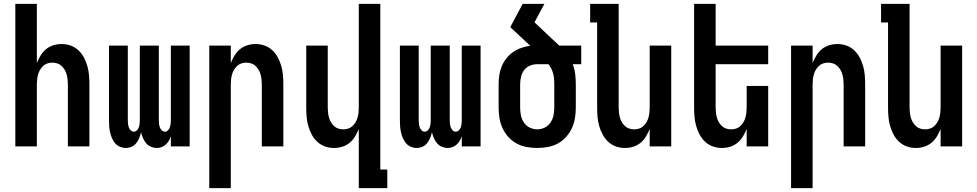

<svg xmlns="http://www.w3.org/2000/svg" viewBox="-20 -755 5040 990"><path d="M59 0V-735H170V-430Q178 -450 189.5 -469Q201 -488 217.5 -501.5Q234 -515 255 -521.5Q276 -528 298 -528Q322 -528 344.5 -520Q367 -512 384.5 -495.5Q402 -479 413 -458Q424 -437 430.5 -414Q437 -391 439 -367.5Q441 -344 441 -320V0H330V-320Q330 -333 328.5 -346Q327 -359 323.5 -371.5Q320 -384 313.5 -395Q307 -406 297.5 -415Q288 -424 275.5 -428Q263 -432 250 -432Q237 -432 224.5 -428Q212 -424 202.5 -415Q193 -406 186.5 -395Q180 -384 176.5 -371.5Q173 -359 171.5 -346Q170 -333 170 -320V0Z M628 8Q613 8 598 1.5Q583 -5 573 -17Q563 -29 557 -43.5Q551 -58 547.5 -73.5Q544 -89 543 -104.5Q542 -120 542 -136V-520H639V-136Q639 -127 640 -117.5Q641 -108 644 -99Q647 -90 654 -83Q661 -76 670 -76Q679 -76 686 -83Q693 -90 696 -99Q699 -108 700 -117.5Q701 -127 701 -136V-520H799V-136Q799 -127 800 -117.5Q801 -108 804 -99Q807 -90 814 -83Q821 -76 830 -76Q839 -76 846 -83Q853 -90 856 -99Q859 -108 860 -117.5Q861 -127 861 -136V-520H958V0H861V-52Q857 -40 850.5 -29Q844 -18 834.5 -9.5Q825 -1 813 3.5Q801 8 788 8Q773 8 758 1.5Q743 -5 733 -17Q723 -29 717 -43.5Q711 -58 707 -73Q704 -58 698 -43.5Q692 -29 682.5 -17Q673 -5 658.5 1.5Q644 8 628 8Z M1059 215V-520H1170V-430Q1178 -450 1189.5 -469Q1201 -488 1217.5 -501.5Q1234 -515 1255 -521.5Q1276 -528 1298 -528Q1322 -528 1344.5 -520Q1367 -512 1384.5 -495.5Q1402 -479 1413 -458Q1424 -437 1430.5 -414Q1437 -391 1439 -367.5Q1441 -344 1441 -320V0H1330V-320Q1330 -333 1328.5 -346Q1327 -359 1323.5 -371.5Q1320 -384 1313.5 -395Q1307 -406 1297.5 -415Q1288 -424 1275.5 -428Q1263 -432 1250 -432Q1237 -432 1224.5 -428Q1212 -424 1202.5 -415Q1193 -406 1186.5 -395Q1180 -384 1176.5 -371.5Q1173 -359 1171.5 -346Q1170 -333 1170 -320V215Z M1830 215V-90Q1822 -70 1810.5 -51Q1799 -32 1782.5 -18.5Q1766 -5 1745 1.5Q1724 8 1702 8Q1678 8 1655.5 0Q1633 -8 1615.5 -24.5Q1598 -41 1587 -62Q1576 -83 1569.5 -106Q1563 -129 1561 -152.5Q1559 -176 1559 -200V-520H1670V-200Q1670 -187 1671.5 -174Q1673 -161 1676.5 -148.5Q1680 -136 1686.5 -125Q1693 -114 1702.5 -105Q1712 -96 1724.5 -92Q1737 -88 1750 -88Q1763 -88 1775.5 -92Q1788 -96 1797.5 -105Q1807 -114 1813.5 -125Q1820 -136 1823.5 -148.5Q1827 -161 1828.5 -174Q1830 -187 1830 -200V-735H1941V119H1977V215Z M2128 8Q2113 8 2098 1.5Q2083 -5 2073 -17Q2063 -29 2057 -43.5Q2051 -58 2047.5 -73.5Q2044 -89 2043 -104.5Q2042 -120 2042 -136V-520H2139V-136Q2139 -127 2140 -117.5Q2141 -108 2144 -99Q2147 -90 2154 -83Q2161 -76 2170 -76Q2179 -76 2186 -83Q2193 -90 2196 -99Q2199 -108 2200 -117.5Q2201 -127 2201 -136V-520H2299V-136Q2299 -127 2300 -117.5Q2301 -108 2304 -99Q2307 -90 2314 -83Q2321 -76 2330 -76Q2339 -76 2346 -83Q2353 -90 2356 -99Q2359 -108 2360 -117.5Q2361 -127 2361 -136V-520H2458V0H2361V-52Q2357 -40 2350.5 -29Q2344 -18 2334.5 -9.5Q2325 -1 2313 3.5Q2301 8 2288 8Q2273 8 2258 1.5Q2243 -5 2233 -17Q2223 -29 2217 -43.5Q2211 -58 2207 -73Q2204 -58 2198 -43.5Q2192 -29 2182.5 -17Q2173 -5 2158.5 1.5Q2144 8 2128 8Z M2750 8Q2723 8 2695.5 3Q2668 -2 2644 -15Q2620 -28 2601.5 -48.5Q2583 -69 2571.5 -93.5Q2560 -118 2555.5 -145.5Q2551 -173 2551 -200V-320Q2551 -344 2554.5 -367.5Q2558 -391 2567 -413Q2576 -435 2591 -454Q2606 -473 2625.5 -486.5Q2645 -500 2668 -508Q2691 -516 2714 -519L2611 -615L2675 -735H2787L2736 -640L2826 -555Q2836 -546 2845 -537.5Q2854 -529 2863 -520H2977V-424H2933Q2943 -399 2946 -372.5Q2949 -346 2949 -320V-200Q2949 -173 2944.5 -145.5Q2940 -118 2928.5 -93.5Q2917 -69 2898.5 -48.5Q2880 -28 2856 -15Q2832 -2 2804.5 3Q2777 8 2750 8ZM2750 -88Q2770 -88 2788.5 -97Q2807 -106 2818.5 -123Q2830 -140 2834 -160Q2838 -180 2838 -200V-320Q2838 -334 2837 -347.5Q2836 -361 2832.5 -374.5Q2829 -388 2823 -400.5Q2817 -413 2808 -424H2750Q2731 -424 2712.5 -416.5Q2694 -409 2682.5 -393.5Q2671 -378 2666.5 -358.5Q2662 -339 2662 -320V-200Q2662 -180 2666 -160Q2670 -140 2681.5 -123Q2693 -106 2711.5 -97Q2730 -88 2750 -88Z M3202 8Q3178 8 3155.5 0Q3133 -8 3115.5 -24.5Q3098 -41 3087 -62Q3076 -83 3069.5 -106Q3063 -129 3061 -152.5Q3059 -176 3059 -200V-639H3023V-735H3170V-200Q3170 -187 3171.5 -174Q3173 -161 3176.5 -148.5Q3180 -136 3186.5 -125Q3193 -114 3202.5 -105Q3212 -96 3224.5 -92Q3237 -88 3250 -88Q3263 -88 3275.5 -92Q3288 -96 3297.5 -105Q3307 -114 3313.5 -125Q3320 -136 3323.5 -148.5Q3327 -161 3328.5 -174Q3330 -187 3330 -200V-520H3441V0H3330V-90Q3322 -70 3310.5 -51Q3299 -32 3282.5 -18.5Q3266 -5 3245 1.5Q3224 8 3202 8Z M3702 8Q3678 8 3655.5 0Q3633 -8 3615.5 -24.5Q3598 -41 3587 -62Q3576 -83 3569.5 -106Q3563 -129 3561 -152.5Q3559 -176 3559 -200V-735H3670V-520H3941V-424H3670V-200Q3670 -187 3671.5 -174Q3673 -161 3676.5 -148.5Q3680 -136 3686.5 -125Q3693 -114 3702.5 -105Q3712 -96 3724.5 -92Q3737 -88 3750 -88Q3763 -88 3775.5 -92Q3788 -96 3797.5 -105Q3807 -114 3813.5 -125Q3820 -136 3823.5 -148.5Q3827 -161 3828.5 -174Q3830 -187 3830 -200V-312H3941V0H3830V-90Q3822 -70 3810.5 -51Q3799 -32 3782.5 -18.5Q3766 -5 3745 1.5Q3724 8 3702 8Z M4059 215V-520H4170V-430Q4178 -450 4189.5 -469Q4201 -488 4217.5 -501.5Q4234 -515 4255 -521.5Q4276 -528 4298 -528Q4322 -528 4344.5 -520Q4367 -512 4384.5 -495.5Q4402 -479 4413 -458Q4424 -437 4430.5 -414Q4437 -391 4439 -367.5Q4441 -344 4441 -320V0H4330V-320Q4330 -333 4328.5 -346Q4327 -359 4323.5 -371.5Q4320 -384 4313.5 -395Q4307 -406 4297.5 -415Q4288 -424 4275.5 -428Q4263 -432 4250 -432Q4237 -432 4224.5 -428Q4212 -424 4202.5 -415Q4193 -406 4186.5 -395Q4180 -384 4176.5 -371.5Q4173 -359 4171.5 -346Q4170 -333 4170 -320V215Z M4702 8Q4678 8 4655.5 0Q4633 -8 4615.5 -24.5Q4598 -41 4587 -62Q4576 -83 4569.5 -106Q4563 -129 4561 -152.5Q4559 -176 4559 -200V-639H4523V-735H4670V-200Q4670 -187 4671.5 -174Q4673 -161 4676.5 -148.5Q4680 -136 4686.5 -125Q4693 -114 4702.5 -105Q4712 -96 4724.5 -92Q4737 -88 4750 -88Q4763 -88 4775.5 -92Q4788 -96 4797.5 -105Q4807 -114 4813.5 -125Q4820 -136 4823.5 -148.5Q4827 -161 4828.5 -174Q4830 -187 4830 -200V-520H4941V0H4830V-90Q4822 -70 4810.5 -51Q4799 -32 4782.5 -18.5Q4766 -5 4745 1.5Q4724 8 4702 8Z"/></svg>

Font: Moesevka
Style: Bold
Weight: 700
Monospace: yes
Designer: Belleve Invis
Foundry: Belleve Invis
Version: Version 32.5.0; ttfautohint (v1.8.4)